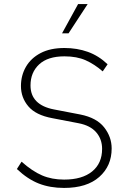

<svg xmlns="http://www.w3.org/2000/svg" viewBox="-20 -914 632 944"><path d="M295 10Q226 10 171 -11.5Q116 -33 63 -83L86 -119Q139 -72 187 -51.5Q235 -31 295 -31Q384 -31 433 -71Q482 -111 482 -182Q482 -230 453 -263.5Q424 -297 367 -308L237 -333Q156 -348 119.5 -391Q83 -434 83 -491Q83 -543 107.5 -585.5Q132 -628 179.5 -653Q227 -678 297 -678Q359 -678 412 -659Q465 -640 509 -598L485 -563Q445 -598 401.5 -617.5Q358 -637 297 -637Q215 -637 172.5 -597.5Q130 -558 130 -494Q130 -446 159 -416.5Q188 -387 245 -376L375 -351Q455 -335 492 -288Q529 -241 529 -184Q529 -98 468 -44Q407 10 295 10ZM285 -750 364 -894H411L317 -750Z"/></svg>

Font: Gantari ExtraLight
Style: Regular
Weight: 250
Designer: Anugrah Pasau
Foundry: Lafontype
Version: Version 1.000